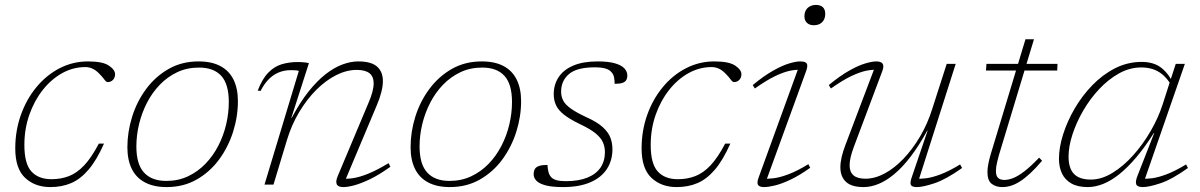

<svg xmlns="http://www.w3.org/2000/svg" viewBox="-20 -750 4874 780"><path d="M326.5 -477.5Q277 -477.5 232.5 -452.8Q188 -428 153.5 -384.2Q119 -340.5 99 -283.2Q79 -226 79 -161Q79 -85 107.5 -53.5Q136 -22 189.5 -22Q227.5 -22 260 -34.5Q292.5 -47 322 -78.2Q351.5 -109.5 381.5 -166.5H402.5Q372.5 -99 339.5 -60.5Q306.5 -22 268.8 -6Q231 10 184.5 10Q122 10 82 -27.5Q42 -65 42 -147Q42 -219 64.8 -283Q87.5 -347 128 -396Q168.5 -445 222.2 -472.8Q276 -500.5 337.5 -500.5Q397 -500.5 422.2 -483.5Q447.5 -466.5 447.5 -448.5Q447.5 -434.5 439 -425.5Q430.5 -416.5 417 -416.5Q411.5 -416.5 403.8 -427.2Q396 -438 383 -451Q370.5 -464 356.5 -470.8Q342.5 -477.5 326.5 -477.5Z M786.5 -500.5Q840 -500.5 875.5 -481.5Q911 -462.5 928.8 -426.2Q946.5 -390 946.5 -339Q946.5 -276.5 927 -214.8Q907.5 -153 870.2 -102.2Q833 -51.5 779.2 -20.8Q725.5 10 657 10Q604.5 10 568.8 -9Q533 -28 515.2 -64.2Q497.5 -100.5 497.5 -152Q497.5 -214 516.8 -275.8Q536 -337.5 573.5 -388.2Q611 -439 664.8 -469.8Q718.5 -500.5 786.5 -500.5ZM655.5 -15Q704 -15 743.8 -33.8Q783.5 -52.5 814.5 -84.5Q845.5 -116.5 866.8 -157.8Q888 -199 898.8 -244.8Q909.5 -290.5 909.5 -335.5Q909.5 -408.5 878.8 -442Q848 -475.5 788.5 -475.5Q740 -475.5 700.2 -456.8Q660.5 -438 629.5 -406Q598.5 -374 577.2 -332.8Q556 -291.5 545 -246Q534 -200.5 534 -155Q534 -82.5 565.2 -48.8Q596.5 -15 655.5 -15Z M1038.5 -380.5 1027 -382Q1045.5 -430 1070 -455Q1094.5 -480 1124.5 -489Q1154.5 -498 1190 -498Q1197.5 -498 1206 -497.5Q1214.5 -497 1222.2 -496Q1230 -495 1235 -493.5L1163.5 -271H1165Q1198.5 -334 1233.2 -377.8Q1268 -421.5 1303 -448.8Q1338 -476 1371.5 -488.2Q1405 -500.5 1435.5 -500.5Q1488 -500.5 1511.8 -479.5Q1535.5 -458.5 1535.5 -420.5Q1535.5 -400.5 1529.2 -375.8Q1523 -351 1511 -323L1378.5 -8L1368 -24.5Q1388.5 -22.5 1414.2 -26.2Q1440 -30 1475.5 -44.2Q1511 -58.5 1558.5 -87L1566 -72.5Q1520.5 -40 1483.5 -22.2Q1446.5 -4.5 1419.5 2.8Q1392.5 10 1375 10Q1353.5 10 1348 -1.5Q1342.5 -13 1353 -37L1477 -332Q1487.5 -356.5 1492.8 -376.2Q1498 -396 1498 -411.5Q1498 -439 1481 -452.5Q1464 -466 1429 -466Q1388 -466 1345.8 -444.8Q1303.5 -423.5 1265 -385Q1226.5 -346.5 1195.5 -294.8Q1164.5 -243 1146 -182L1091 0H1054.5L1194 -462Q1188 -464 1179.2 -464.5Q1170.5 -465 1162 -465Q1134 -465 1111.2 -455.2Q1088.5 -445.5 1070.5 -426.8Q1052.5 -408 1038.5 -380.5Z M1937 -500.5Q1990.5 -500.5 2026 -481.5Q2061.5 -462.5 2079.2 -426.2Q2097 -390 2097 -339Q2097 -276.5 2077.5 -214.8Q2058 -153 2020.8 -102.2Q1983.5 -51.5 1929.8 -20.8Q1876 10 1807.5 10Q1755 10 1719.2 -9Q1683.5 -28 1665.8 -64.2Q1648 -100.5 1648 -152Q1648 -214 1667.2 -275.8Q1686.5 -337.5 1724 -388.2Q1761.5 -439 1815.2 -469.8Q1869 -500.5 1937 -500.5ZM1806 -15Q1854.5 -15 1894.2 -33.8Q1934 -52.5 1965 -84.5Q1996 -116.5 2017.2 -157.8Q2038.5 -199 2049.2 -244.8Q2060 -290.5 2060 -335.5Q2060 -408.5 2029.2 -442Q1998.5 -475.5 1939 -475.5Q1890.5 -475.5 1850.8 -456.8Q1811 -438 1780 -406Q1749 -374 1727.8 -332.8Q1706.5 -291.5 1695.5 -246Q1684.5 -200.5 1684.5 -155Q1684.5 -82.5 1715.8 -48.8Q1747 -15 1806 -15Z M2204 -80Q2205 -65 2207.8 -52.8Q2210.5 -40.5 2218.5 -31Q2226.5 -22 2241 -18Q2255.5 -14 2278.5 -14Q2331 -14 2366.5 -28.5Q2402 -43 2419.8 -69.5Q2437.5 -96 2437.5 -132Q2437.5 -153 2429.5 -171.5Q2421.5 -190 2399.8 -208Q2378 -226 2336.5 -245.5Q2295 -265.5 2271.5 -284Q2248 -302.5 2238.8 -322.8Q2229.5 -343 2229.5 -367Q2229.5 -406 2249.2 -436.2Q2269 -466.5 2308.8 -483.5Q2348.5 -500.5 2408 -500.5Q2451.5 -500.5 2478.2 -492.8Q2505 -485 2516.8 -472Q2528.5 -459 2528.5 -443.5Q2528.5 -432 2524 -424.5Q2519.5 -417 2508.5 -413.2Q2497.5 -409.5 2477 -409.5Q2477 -424 2474.5 -436.2Q2472 -448.5 2463.5 -457.5Q2455.5 -467 2439 -471.8Q2422.5 -476.5 2396.5 -476.5Q2323.5 -476.5 2291.5 -449.2Q2259.5 -422 2259.5 -377.5Q2259.5 -358 2268 -341.5Q2276.5 -325 2299.2 -308.8Q2322 -292.5 2364 -273Q2406.5 -254 2429 -233.2Q2451.5 -212.5 2459.8 -190.5Q2468 -168.5 2468 -143.5Q2468 -97.5 2445 -62.8Q2422 -28 2377.2 -9Q2332.5 10 2267.5 10Q2222.5 10 2196.5 3Q2170.5 -4 2159.2 -15.8Q2148 -27.5 2148 -42Q2148 -55 2153 -63.5Q2158 -72 2170.5 -76Q2183 -80 2204 -80Z M2871 -477.5Q2821.5 -477.5 2777 -452.8Q2732.5 -428 2698 -384.2Q2663.5 -340.5 2643.5 -283.2Q2623.5 -226 2623.5 -161Q2623.5 -85 2652 -53.5Q2680.5 -22 2734 -22Q2772 -22 2804.5 -34.5Q2837 -47 2866.5 -78.2Q2896 -109.5 2926 -166.5H2947Q2917 -99 2884 -60.5Q2851 -22 2813.2 -6Q2775.5 10 2729 10Q2666.5 10 2626.5 -27.5Q2586.5 -65 2586.5 -147Q2586.5 -219 2609.2 -283Q2632 -347 2672.5 -396Q2713 -445 2766.8 -472.8Q2820.5 -500.5 2882 -500.5Q2941.5 -500.5 2966.8 -483.5Q2992 -466.5 2992 -448.5Q2992 -434.5 2983.5 -425.5Q2975 -416.5 2961.5 -416.5Q2956 -416.5 2948.2 -427.2Q2940.5 -438 2927.5 -451Q2915 -464 2901 -470.8Q2887 -477.5 2871 -477.5Z M3062 -29 3226 -480.5 3237.5 -466Q3216.5 -468 3190.2 -462.8Q3164 -457.5 3129 -440.8Q3094 -424 3046.5 -390.5L3038 -404.5Q3083.5 -442 3120.8 -463Q3158 -484 3185.8 -492.2Q3213.5 -500.5 3230.5 -500.5Q3253 -500.5 3257.8 -491.5Q3262.5 -482.5 3255 -461.5L3089.5 -7L3077.5 -24.5Q3097 -22.5 3122.8 -25.8Q3148.5 -29 3183.2 -42Q3218 -55 3264 -83L3271.5 -68.5Q3227.5 -37 3191.2 -20Q3155 -3 3128 3.5Q3101 10 3084.5 10Q3065 10 3059.5 1.2Q3054 -7.5 3062 -29ZM3248 -683.5Q3248 -698 3253.8 -708.2Q3259.5 -718.5 3270.2 -724.2Q3281 -730 3295 -730Q3313 -730 3322.8 -720.8Q3332.5 -711.5 3332.5 -694Q3332.5 -680 3327 -669.5Q3321.5 -659 3311 -653.2Q3300.5 -647.5 3285.5 -647.5Q3268.5 -647.5 3258.2 -657.2Q3248 -667 3248 -683.5Z M3683 -27 3748.5 -219.5H3747Q3713 -157.5 3679.5 -113.8Q3646 -70 3613.2 -42.8Q3580.5 -15.5 3549.2 -2.8Q3518 10 3488.5 10Q3439.5 10 3416.8 -11.2Q3394 -32.5 3394 -70.5Q3394 -89.5 3399.2 -112.2Q3404.5 -135 3414.5 -161L3535.5 -480.5L3546.5 -466Q3526 -468 3499.8 -462.8Q3473.5 -457.5 3438.2 -440.8Q3403 -424 3355.5 -390.5L3347 -404.5Q3392.5 -442 3429.8 -463Q3467 -484 3495 -492.2Q3523 -500.5 3539.5 -500.5Q3559.5 -500.5 3565.8 -491Q3572 -481.5 3564.5 -461.5L3449 -154Q3440.5 -131.5 3436 -112.5Q3431.5 -93.5 3431.5 -78.5Q3431.5 -51.5 3447.2 -37.8Q3463 -24 3495.5 -24Q3534 -24 3573.8 -45.2Q3613.5 -66.5 3650.5 -105.2Q3687.5 -144 3718 -195.8Q3748.5 -247.5 3767.5 -308.5L3826 -490.5H3862.5L3709 -8.5L3698 -24.5Q3717.5 -22.5 3742.5 -25.8Q3767.5 -29 3801.5 -41.8Q3835.5 -54.5 3880.5 -82L3888.5 -67.5Q3823 -21 3776.2 -5.5Q3729.5 10 3705 10Q3685.5 10 3680.8 2Q3676 -6 3683 -27Z M3985.5 -463.5 3987.5 -490.5H4276L4275 -463.5ZM4038.5 -121Q4034.5 -106.5 4031.5 -94.2Q4028.5 -82 4027.2 -72.8Q4026 -63.5 4026 -55.5Q4026 -35 4035 -27Q4044 -19 4060 -19Q4077 -19 4096.5 -26.8Q4116 -34.5 4141.5 -54Q4167 -73.5 4201.5 -109.5L4213.5 -97Q4188 -67 4166.2 -46.8Q4144.5 -26.5 4125.2 -14Q4106 -1.5 4088 4.2Q4070 10 4051.5 10Q4026 10 4008.8 -3.2Q3991.5 -16.5 3991.5 -51Q3991.5 -65 3994.8 -82.8Q3998 -100.5 4004.5 -122.5L4146 -590.5H4180.5Z M4601.5 -37 4669 -209.5H4667.5Q4631 -152 4595.8 -110.5Q4560.5 -69 4527 -42.2Q4493.5 -15.5 4461.5 -2.8Q4429.5 10 4399 10Q4358 10 4332.2 -4.8Q4306.5 -19.5 4294.2 -45.5Q4282 -71.5 4282 -105Q4282 -150.5 4298.8 -203.8Q4315.5 -257 4345.8 -309Q4376 -361 4417.8 -404Q4459.5 -447 4510.2 -472.8Q4561 -498.5 4618 -498.5Q4669 -498.5 4700 -472.8Q4731 -447 4749.5 -404.5L4742 -396Q4722 -435.5 4691 -455.8Q4660 -476 4616.5 -476Q4569.5 -476 4526 -451.8Q4482.5 -427.5 4445.2 -387.8Q4408 -348 4380.2 -300Q4352.5 -252 4336.8 -203.5Q4321 -155 4321 -114Q4321 -66.5 4343 -43.5Q4365 -20.5 4411.5 -20.5Q4455 -20.5 4499.2 -47.5Q4543.5 -74.5 4583.2 -118.8Q4623 -163 4654.2 -217Q4685.5 -271 4703 -325L4734 -421.5L4756.5 -490.5H4793.5L4626 -8L4615.5 -24.5Q4635 -22.5 4660 -25.8Q4685 -29 4719 -41.8Q4753 -54.5 4798.5 -82L4806 -67.5Q4741 -21 4694.2 -5.5Q4647.5 10 4622.5 10Q4600.5 10 4596 -1.2Q4591.5 -12.5 4601.5 -37Z"/></svg>

Font: Newsreader 9pt ExtraLight
Style: Italic
Weight: 250
Italic angle: -17°
Designer: Hugues Gentile
Foundry: Production Type
Version: Version 1.003